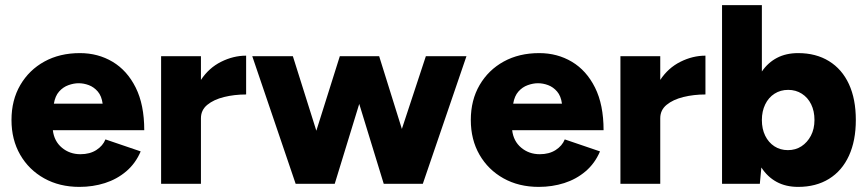

<svg xmlns="http://www.w3.org/2000/svg" viewBox="-20 -720 3397 752"><path d="M291 12Q213 12 153 -21.5Q93 -55 59 -114Q25 -173 25 -250Q25 -328 59.5 -387Q94 -446 154 -479Q214 -512 293 -512Q364 -512 421 -478Q478 -444 511.5 -377Q545 -310 545 -210H187Q192 -167 222.5 -141.5Q253 -116 295 -116Q332 -116 357.5 -132.5Q383 -149 393 -174L531 -127Q511 -80 474.5 -49Q438 -18 391 -3Q344 12 291 12ZM191 -314H382Q378 -344 363 -361.5Q348 -379 328 -386.5Q308 -394 288 -394Q269 -394 248 -386.5Q227 -379 211.5 -361.5Q196 -344 191 -314Z M611 0V-500H767V-407Q798 -454 846 -478Q894 -502 944 -502V-350Q898 -350 857.5 -340Q817 -330 792 -309.5Q767 -289 767 -257V0Z M1138 0 968 -500H1127L1219 -208L1311 -500H1465L1554 -215L1648 -500H1807L1636 0H1483L1387 -313L1291 0Z M2090 12Q2012 12 1952 -21.5Q1892 -55 1858 -114Q1824 -173 1824 -250Q1824 -328 1858.5 -387Q1893 -446 1953 -479Q2013 -512 2092 -512Q2163 -512 2220 -478Q2277 -444 2310.5 -377Q2344 -310 2344 -210H1986Q1991 -167 2021.5 -141.5Q2052 -116 2094 -116Q2131 -116 2156.5 -132.5Q2182 -149 2192 -174L2330 -127Q2310 -80 2273.5 -49Q2237 -18 2190 -3Q2143 12 2090 12ZM1990 -314H2181Q2177 -344 2162 -361.5Q2147 -379 2127 -386.5Q2107 -394 2087 -394Q2068 -394 2047 -386.5Q2026 -379 2010.5 -361.5Q1995 -344 1990 -314Z M2410 0V-500H2566V-407Q2597 -454 2645 -478Q2693 -502 2743 -502V-350Q2697 -350 2656.5 -340Q2616 -330 2591 -309.5Q2566 -289 2566 -257V0Z M3106 12Q3058 12 3022 -7.5Q2986 -27 2962 -64L2956 0H2808V-700H2964V-440Q2988 -475 3023.5 -493.5Q3059 -512 3106 -512Q3176 -512 3227 -480.5Q3278 -449 3305 -390.5Q3332 -332 3332 -250Q3332 -169 3305 -110Q3278 -51 3227 -19.5Q3176 12 3106 12ZM3066 -132Q3096 -132 3119 -147Q3142 -162 3156 -188.5Q3170 -215 3170 -250Q3170 -285 3157 -311.5Q3144 -338 3120.5 -353Q3097 -368 3067 -368Q3037 -368 3013.5 -353Q2990 -338 2977 -311Q2964 -284 2964 -250Q2964 -215 2977 -188.5Q2990 -162 3013 -147Q3036 -132 3066 -132Z"/></svg>

Font: Figtree ExtraBold
Style: Regular
Weight: 800
Designer: Erik Kennedy
Foundry: Erik Kennedy
Version: Version 2.002